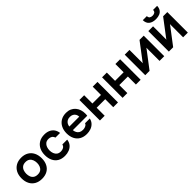

<svg xmlns="http://www.w3.org/2000/svg" viewBox="310 -2109 3487 3487"><g transform="rotate(-45 2053.0 -365.5)"><path d="M300 7Q219 7 160.5 -26Q102 -59 70.5 -120Q39 -181 39 -263Q39 -346 70.5 -406.5Q102 -467 160.5 -501Q219 -535 300 -535Q380 -535 438 -501Q496 -467 527 -405.5Q558 -344 558 -261Q558 -180 527.5 -119.5Q497 -59 439 -26Q381 7 300 7ZM299 -104Q349 -104 379.5 -126Q410 -148 424 -184Q438 -220 438 -262Q438 -304 424 -341Q410 -378 379.5 -400.5Q349 -423 299 -423Q249 -423 218 -400.5Q187 -378 173 -341Q159 -304 159 -262Q159 -219 173 -183Q187 -147 218 -125.5Q249 -104 299 -104Z M888 7Q806 7 750 -26.5Q694 -60 665 -121Q636 -182 636 -262Q636 -342 666 -403.5Q696 -465 754 -500Q812 -535 895 -535Q956 -535 1003.5 -514Q1051 -493 1080.5 -452.5Q1110 -412 1118 -352H998Q986 -390 958.5 -407.5Q931 -425 892 -425Q842 -425 812.5 -400.5Q783 -376 770 -339Q757 -302 757 -262Q757 -220 771 -183.5Q785 -147 814.5 -125Q844 -103 891 -103Q929 -103 959.5 -120Q990 -137 999 -175H1123Q1116 -114 1082.5 -73.5Q1049 -33 998 -13Q947 7 888 7Z M1451 7Q1369 7 1311.5 -27Q1254 -61 1224.5 -121.5Q1195 -182 1195 -262Q1195 -342 1225.5 -403.5Q1256 -465 1313.5 -500Q1371 -535 1452 -535Q1510 -535 1555 -514.5Q1600 -494 1631 -457.5Q1662 -421 1677 -373.5Q1692 -326 1691 -272Q1691 -260 1690 -248.5Q1689 -237 1687 -224H1317Q1320 -189 1335.5 -160Q1351 -131 1379.5 -114Q1408 -97 1451 -97Q1476 -97 1499 -103.5Q1522 -110 1539.5 -123Q1557 -136 1563 -156H1685Q1672 -99 1637 -63Q1602 -27 1553.5 -10Q1505 7 1451 7ZM1319 -315H1573Q1573 -348 1558 -375Q1543 -402 1515.5 -417.5Q1488 -433 1449 -433Q1407 -433 1379 -416Q1351 -399 1336 -372Q1321 -345 1319 -315Z M1789 0V-527H1911V-315H2131V-527H2253V0H2131V-206H1911V0Z M2371 0V-527H2493V-315H2713V-527H2835V0H2713V-206H2493V0Z M2953 0V-527H3075V-184Q3081 -195 3090.5 -208Q3100 -221 3107 -229L3333 -527H3441V0H3320V-339Q3312 -326 3303.5 -314.5Q3295 -303 3287 -293L3064 0Z M3559 0V-527H3681V-184Q3687 -195 3696.5 -208Q3706 -221 3713 -229L3939 -527H4047V0H3926V-339Q3918 -326 3909.5 -314.5Q3901 -303 3893 -293L3670 0ZM3811 -581Q3726 -581 3677.5 -620.5Q3629 -660 3628 -738H3732Q3733 -701 3754.5 -685Q3776 -669 3812 -669Q3848 -669 3869.5 -685Q3891 -701 3892 -738H3996Q3995 -687 3972.5 -651.5Q3950 -616 3909 -598.5Q3868 -581 3811 -581Z"/></g></svg>

Font: Onest SemiBold
Style: Regular
Weight: 600
Designer: Dmitri Voloshin, Andrey Kudryavtsev
Foundry: Dmitri Voloshin, Andrey Kudryavtsev
Version: Version 1.000;gftools[0.9.33]